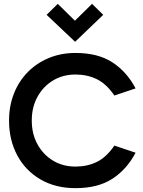

<svg xmlns="http://www.w3.org/2000/svg" viewBox="-20 -966 745 997"><path d="M372 11Q268 11 190 -34.5Q112 -80 69.5 -159.5Q27 -239 27 -340Q27 -416 52.5 -480.5Q78 -545 124.5 -592Q171 -639 234 -665Q297 -691 372 -691Q489 -691 564 -642Q639 -593 684 -507L574 -470Q532 -531 482.5 -555Q433 -579 372 -579Q307 -579 256 -548.5Q205 -518 175 -464Q145 -410 145 -340Q145 -270 175 -216Q205 -162 256 -131.5Q307 -101 372 -101Q433 -101 482.5 -125Q532 -149 574 -210L684 -173Q639 -87 564 -38Q489 11 372 11ZM370 -749 222 -889 280 -946 401 -827H337L458 -946L516 -889Z"/></svg>

Font: Gabarito Medium
Style: Regular
Weight: 500
Designer: Leandro Assis / Alvaro Franca / Felipe Casaprima
Foundry: Naipe Foundry
Version: Version 1.000